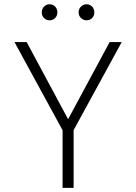

<svg xmlns="http://www.w3.org/2000/svg" viewBox="-20 -902 654 922"><path d="M280.5 0V-276.5L49.5 -700H108L307 -329.5L506.5 -700H564.5L333.5 -277V0ZM395.5 -804.5Q380 -804.5 368.8 -815.5Q357.5 -826.5 357.5 -842.5Q357.5 -859 368.8 -870.2Q380 -881.5 395.5 -881.5Q412 -881.5 422.5 -870.2Q433 -859 433 -842.5Q433 -826.5 422.5 -815.5Q412 -804.5 395.5 -804.5ZM218 -804.5Q202.5 -804.5 191.5 -815.5Q180.5 -826.5 180.5 -842.5Q180.5 -859 191.5 -870.2Q202.5 -881.5 218 -881.5Q234.5 -881.5 245 -870.2Q255.5 -859 255.5 -842.5Q255.5 -826.5 245 -815.5Q234.5 -804.5 218 -804.5Z"/></svg>

Font: Overpass ExtraLight
Style: Regular
Weight: 250
Designer: Delve Withrington, Dave Bailey, Thomas Jockin
Foundry: Delve Fonts LLC
Version: Version 4.000